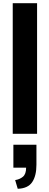

<svg xmlns="http://www.w3.org/2000/svg" viewBox="-20 -830 304 1191"><path d="M59 0V-810H210V0ZM90 341 74 287Q102 283 122 266.5Q142 250 142 210H63V68H206V192Q206 261 179.5 300Q153 339 90 341Z"/></svg>

Font: Oswald SemiBold
Style: Regular
Weight: 600
Designer: Vernon Adams
Foundry: Vernon Adams
Version: Version 4.103;gftools[0.9.33.dev8+g029e19f]